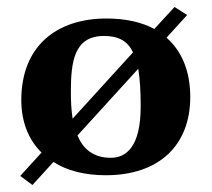

<svg xmlns="http://www.w3.org/2000/svg" viewBox="-20 -492 606 550"><path d="M480 -472 422 -409C387 -428 341 -439 285 -439C142 -439 41 -360 41 -205C41 -143 62 -91 99 -55L38 12L73 38L133 -28C172 -3 223 10 283 10C436 10 525 -76 525 -214C525 -283 504 -343 457 -384L516 -449ZM376 -295C381 -266 383 -230 383 -187C383 -72 342 -40 297 -40C246 -40 217 -67 202 -104ZM278 -389C320 -389 346 -374 361 -342L188 -152C184 -178 183 -205 183 -228C183 -315 192 -389 278 -389Z"/></svg>

Font: Libertinus Sans
Style: Bold
Weight: 700
Designer: Philipp H. Poll, Khaled Hosny
Foundry: Caleb Maclennan
Version: Version 7.050;RELEASE